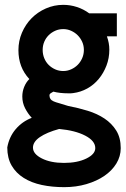

<svg xmlns="http://www.w3.org/2000/svg" viewBox="-20 -530 520 792"><path d="M373 81Q373 51 331.5 29.5Q290 8 224 2Q173 16 144.5 35.5Q116 55 116 79Q116 105 152.5 123.5Q189 142 244 142Q299 142 336 124Q373 106 373 81ZM241 -410Q223 -410 207.5 -403Q192 -396 180.5 -384.5Q169 -373 162.5 -357.5Q156 -342 156 -324Q156 -306 162.5 -290Q169 -274 180.5 -262.5Q192 -251 207.5 -244Q223 -237 241 -237Q258 -237 273.5 -244Q289 -251 300.5 -262.5Q312 -274 319 -290Q326 -306 326 -324Q326 -342 319 -357.5Q312 -373 300.5 -384.5Q289 -396 273.5 -403Q258 -410 241 -410ZM478 81Q478 115 460 144.5Q442 174 410.5 195.5Q379 217 336.5 229.5Q294 242 245 242Q195 242 152.5 233Q110 224 78 204Q46 184 28 153Q10 122 10 78Q18 34 45 2.5Q72 -29 111 -44Q95 -61 83.5 -83.5Q72 -106 72 -132Q72 -152 79.5 -171Q87 -190 101 -204Q56 -252 56 -323Q56 -361 70.5 -395Q85 -429 110 -454.5Q135 -480 169 -495Q203 -510 241 -510Q270 -510 297.5 -501Q325 -492 348 -475H462V-380H421Q426 -366 428.5 -352.5Q431 -339 431 -325Q431 -290 419 -259Q407 -228 387 -204Q367 -180 340 -165Q313 -150 282 -146Q277 -145 272 -145H263Q227 -145 200 -152Q193 -148 188.5 -145Q184 -142 184 -137Q184 -128 188 -122Q192 -116 201 -112Q210 -108 225 -104L261 -93Q303 -85 342 -73Q381 -61 411 -41Q441 -21 459.5 8.5Q478 38 478 81Z"/></svg>

Font: Railway
Style: Regular
Weight: 400
Version: 1.000